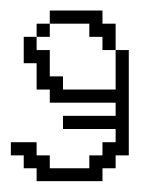

<svg xmlns="http://www.w3.org/2000/svg" viewBox="-44 -312 283 356"><path d="M23.9 23.9V0H0V-23.9H-23.9V-48.3H23.9V-23.9H48.3V0H121.6V-23.9H146V-48.3H170.4V-72.8H72.8V-97.2H170.4V-121.6H48.3V-146H23.9V-194.8H0V-243.7H23.9V-219.2H48.3V-170.4H72.8V-146H170.4V-219.2H194.8V-23.9H170.4V0H146V23.9ZM23.9 -243.7V-268.1H48.3V-243.7ZM146 -219.2V-243.7H121.6V-268.1H48.3V-292.5H146V-268.1H170.4V-219.2Z"/></svg>

Font: FS Mondwest Regular
Style: Regular
Weight: 400
Designer: NZWStudios2024
Foundry: https://fontstruct.com
Version: Version 1.0